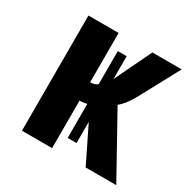

<svg xmlns="http://www.w3.org/2000/svg" viewBox="-126 -645 753 762"><g transform="rotate(30 250.5 -264.0)"><path d="M68.8 0V-527.8H207V-301.8Q227.1 -301.8 240.2 -312V-463.9H280.8V-358.9L305.2 -410.2L361.8 -527.8H496.1L396 -341.8Q372.1 -299.3 346.2 -278.8L501 0H360.8L280.8 -163.1V-65.9H240.2V-222.2Q227.1 -217.8 207 -217.8V0Z"/></g></svg>

Font: Libra Sans Modern
Style: Bold
Weight: 700
Foundry: Stefan Peev, Context Ltd
Version: Version 1.000